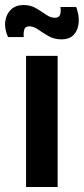

<svg xmlns="http://www.w3.org/2000/svg" viewBox="-33 -746 334 766"><path d="M71 0V-523H197V0ZM212 -589Q183 -589 160.5 -602Q138 -615 119.5 -628Q101 -641 84 -641Q67 -641 63.5 -627Q60 -613 62 -598H-1Q-16 -632 -12 -661Q-8 -690 11 -708Q30 -726 61 -726Q89 -726 111 -713Q133 -700 151 -687.5Q169 -675 186 -675Q203 -675 207 -688.5Q211 -702 208 -718H271Q283 -686 281 -656.5Q279 -627 262 -608Q245 -589 212 -589Z"/></svg>

Font: Bricolage Grotesque 10pt SemiBold
Style: Regular
Weight: 600
Designer: Mathieu Triay
Foundry: Atelier Triay
Version: Version 1.000; ttfautohint (v1.8.4.7-5d5b);gftools[0.9.29]